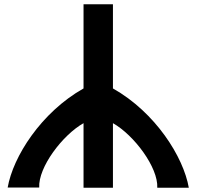

<svg xmlns="http://www.w3.org/2000/svg" viewBox="-20 -881 925 901"><path d="M372 -466C172 -353 41 -145 16 -1H164C159 -96 273 -247 372 -303V0H510V-303C609 -247 723 -95 718 0H866C841 -144 710 -353 510 -466V-861H372Z"/></svg>

Font: Ny Stormning
Style: Regular
Weight: 400
Designer: Robert Jablonski, Mew Too
Foundry: Cannot Into Space Fonts
Version: Version 0.90